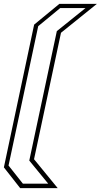

<svg xmlns="http://www.w3.org/2000/svg" viewBox="-23 -770 520 990"><path d="M81 200 -3 93 153 -643 283 -750H476.5L291.5 -601L152.5 51L274.5 200ZM95 177H225.5L128 58L270 -609.5L418 -728.5H287.5L174 -635L21 83.5Z"/></svg>

Font: Tourney Expanded ExtraLight
Style: Italic
Weight: 200
Width: 7
Italic angle: -12°
Designer: Tyler Finck
Foundry: Etcetera Type Co
Version: Version 1.010; ttfautohint (v1.8.3)